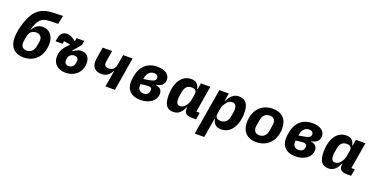

<svg xmlns="http://www.w3.org/2000/svg" viewBox="-26 -1673 5452 2793"><g transform="rotate(20 2700.5 -276.0)"><path d="M264.9 12.1C437.1 12.1 554 -109 554 -306.1C554 -427.9 480.1 -502.1 383.2 -502.1C313.9 -502.1 267 -469.1 230.8 -403.1H224.1C244 -480.8 273.1 -538 302.9 -567.8C331 -595.9 370 -614 443.9 -616.1L574.9 -620L601.9 -752.1L464.8 -747.9C331 -744 258.9 -713.1 197.1 -650.9C109 -562.9 46.2 -348 46.2 -209.9C46.2 -73.9 126.1 12.1 264.9 12.1ZM187.9 -187.9C187.9 -199.9 191.1 -217 192.8 -229L202.1 -283C214.1 -353 252.1 -393.1 320 -393.1C372.9 -393.1 409.1 -362.9 409.1 -301.8C409.1 -290.1 405.9 -273.1 404.1 -261L394.2 -209.2C380 -137.1 339.1 -96.9 275.9 -96.9C220.2 -96.9 187.9 -127.1 187.9 -187.9Z M914.1 12.1C1056.1 12.1 1160.2 -82 1160.2 -221.9C1160.2 -317.8 1108.3 -366.1 1030.2 -366.1C984 -366.1 947.1 -348 909.1 -316.1L899.1 -323.9L1005 -449.9L1015.3 -516H896.3L889.2 -474.1L883.2 -469.1C825.3 -511 789.1 -528.1 749.3 -528.1C686.1 -528.1 646.3 -491.8 633.2 -415.8L625 -369H733.3L739 -407L750 -411.9L843 -394.9L809.3 -361.2C743.3 -295.1 719.1 -236.2 719.1 -159.1C719.1 -62.1 791.2 12.1 914.1 12.1ZM861.2 -158C861.2 -169 862.2 -176.8 864 -187.9C872.2 -233 903.1 -267 954.2 -267C993.3 -267 1018.1 -247.9 1018.1 -208.1C1018.1 -198.9 1017 -190 1014.2 -175.1C1004.3 -121.1 969.1 -94.1 929 -94.1C886 -94.1 861.2 -116.1 861.2 -158Z M1532.3 0H1678.3L1764.2 -516H1618.3L1592.3 -361.9C1580.3 -291.9 1544.4 -261 1482.2 -261C1440.3 -261 1417.3 -282 1417.3 -316.1C1417.3 -332 1418.3 -343 1422.2 -366.8L1447.4 -516H1301.1L1273.4 -348C1270.2 -328.1 1268.1 -307.9 1268.1 -284.1C1268.1 -197.1 1325.3 -149.1 1410.2 -149.1C1482.2 -149.1 1529.1 -177.9 1569.2 -252.1H1574.2Z M2075.3 12.1C2206.3 12.1 2313.6 -57.9 2313.6 -169C2313.6 -226.9 2277.3 -261 2215.6 -269.2L2216.3 -274.1C2292.3 -285.9 2339.5 -323.9 2339.5 -394.2C2339.5 -475.1 2267.4 -528.1 2148.4 -528.1C1993.3 -528.1 1893.5 -436.1 1867.5 -283C1860.4 -244 1856.5 -212 1856.5 -183.9C1856.5 -72.1 1926.5 12.1 2075.3 12.1ZM1998.6 -176.8C1998.6 -187.1 1999.3 -197.1 2000.4 -204.9L2032.3 -209.9C2068.5 -214.8 2096.6 -218 2118.3 -218C2151.3 -218 2171.5 -204.9 2171.5 -179C2171.5 -169 2170.5 -161.9 2169.4 -155.9C2162.3 -112.9 2132.5 -92 2082.4 -92C2029.5 -92 1998.6 -127.1 1998.6 -176.8ZM2012.4 -289.1 2015.3 -306.1C2029.5 -383.9 2074.6 -424 2129.3 -424C2177.6 -424 2197.4 -399.9 2197.4 -373.9C2197.4 -367.9 2196.4 -361.9 2195.3 -358C2188.6 -328.8 2169.4 -312.1 2051.5 -295.1Z M2581.7 12.1C2672.6 12.1 2711.6 -44 2750.7 -122.9H2755.7L2753.6 -110.1C2742.5 -38 2784.4 0 2859.7 0H2934.7L2952.4 -106.9H2899.5L2967.7 -516H2821.7L2805.4 -420.1H2798.7C2783.7 -487.9 2749.6 -528.1 2671.5 -528.1C2526.6 -528.1 2438.6 -392 2438.6 -192.8C2438.6 -67.8 2473.7 12.1 2581.7 12.1ZM2586.6 -187.1C2586.6 -204.9 2588.4 -220.9 2590.6 -233L2600.5 -293C2613.6 -371.1 2644.5 -415.1 2717.7 -415.1C2779.5 -415.1 2799.7 -383.9 2790.5 -329.9L2776.6 -247.2C2769.5 -203.8 2747.5 -168 2732.6 -149.1C2709.5 -120 2681.5 -100.9 2647.7 -100.9C2600.5 -100.9 2586.6 -138.8 2586.6 -187.1Z M2987.6 199.9H3133.9L3183.6 -95.9H3190.7C3205.6 -28.1 3244.7 12.1 3325.6 12.1C3468.7 12.1 3562.9 -122.9 3562.9 -328.1C3562.9 -448.9 3520.6 -528.1 3411.6 -528.1C3323.9 -528.1 3277.7 -471.9 3238.6 -393.1H3233.7L3253.6 -516H3107.6ZM3198.9 -186.1 3212.7 -269.2C3219.8 -312.1 3243.6 -346.9 3259.6 -366.1C3283.7 -396 3310.7 -415.1 3346.6 -415.1C3396.7 -415.1 3413.7 -377.1 3414.8 -328.1C3414.8 -311.1 3412.6 -295.1 3410.9 -283L3400.6 -223C3387.8 -144.9 3350.9 -100.9 3278.8 -100.9C3215.6 -100.9 3189.6 -132.1 3198.9 -186.1Z M3865.8 12.1C4038.7 12.1 4158 -109 4158 -306.1C4158 -442.1 4076 -528.1 3935.7 -528.1C3762.8 -528.1 3643.8 -407 3643.8 -209.9C3643.8 -73.9 3725.9 12.1 3865.8 12.1ZM3788.7 -187.9C3788.7 -199.9 3791.9 -217 3793.7 -229L3806.8 -307.2C3818.9 -378.9 3860.8 -419 3924.7 -419C3978.7 -419 4012.8 -388.8 4012.8 -328.1C4012.8 -316.1 4009.9 -299 4007.8 -286.9L3995 -209.2C3983 -137.1 3940.7 -96.9 3876.8 -96.9C3822.8 -96.9 3788.7 -127.1 3788.7 -187.9Z M4475.9 12.1C4606.9 12.1 4714.1 -57.9 4714.1 -169C4714.1 -226.9 4677.9 -261 4616.1 -269.2L4616.8 -274.1C4692.8 -285.9 4740.1 -323.9 4740.1 -394.2C4740.1 -475.1 4668 -528.1 4549 -528.1C4393.8 -528.1 4294 -436.1 4268.1 -283C4261 -244 4257.1 -212 4257.1 -183.9C4257.1 -72.1 4327.1 12.1 4475.9 12.1ZM4399.1 -176.8C4399.1 -187.1 4399.9 -197.1 4400.9 -204.9L4432.9 -209.9C4469.1 -214.8 4497.2 -218 4518.8 -218C4551.8 -218 4572.1 -204.9 4572.1 -179C4572.1 -169 4571 -161.9 4570 -155.9C4562.9 -112.9 4533 -92 4483 -92C4430 -92 4399.1 -127.1 4399.1 -176.8ZM4413 -289.1 4415.8 -306.1C4430 -383.9 4475.1 -424 4529.8 -424C4578.1 -424 4598 -399.9 4598 -373.9C4598 -367.9 4596.9 -361.9 4595.9 -358C4589.1 -328.8 4570 -312.1 4452.1 -295.1Z M4982.2 12.1C5073.2 12.1 5112.2 -44 5151.3 -122.9H5156.2L5154.1 -110.1C5143.1 -38 5185 0 5260.3 0H5335.2L5353 -106.9H5300.1L5368.3 -516H5222.3L5206 -420.1H5199.2C5184.3 -487.9 5150.2 -528.1 5072.1 -528.1C4927.2 -528.1 4839.1 -392 4839.1 -192.8C4839.1 -67.8 4874.3 12.1 4982.2 12.1ZM4987.2 -187.1C4987.2 -204.9 4989 -220.9 4991.1 -233L5001.1 -293C5014.2 -371.1 5045.1 -415.1 5118.3 -415.1C5180 -415.1 5200.3 -383.9 5191.1 -329.9L5177.2 -247.2C5170.1 -203.8 5148.1 -168 5133.2 -149.1C5110.1 -120 5082 -100.9 5048.3 -100.9C5001.1 -100.9 4987.2 -138.8 4987.2 -187.1Z"/></g></svg>

Font: Margiela Mono Italic Bold It
Style: Regular
Weight: 700
Designer: Mike Abbink, Paul van der Laan, Pieter van Rosmalen
Foundry: Bold Monday
Version: Version 2.003 2021